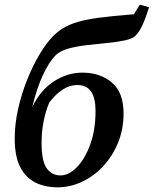

<svg xmlns="http://www.w3.org/2000/svg" viewBox="-20 -788 658 822"><path d="M226 14Q174 14 132.5 -6Q91 -26 67 -72Q43 -118 43 -195Q43 -257 57.5 -321.5Q72 -386 96 -446Q120 -506 149.5 -555.5Q179 -605 209 -635Q243 -669 288.5 -686Q334 -703 398.5 -711.5Q463 -720 553 -727L579 -768L618 -757Q605 -714 591 -683Q577 -652 560 -635Q547 -622 514 -615Q481 -608 439 -604Q397 -600 353.5 -595Q310 -590 274.5 -580.5Q239 -571 220 -553Q191 -525 164.5 -468.5Q138 -412 118 -330Q153 -402 210.5 -439.5Q268 -477 333 -477Q409 -477 459 -434.5Q509 -392 509 -303Q509 -234 485 -176Q461 -118 421 -75.5Q381 -33 330.5 -9.5Q280 14 226 14ZM239 -37Q275 -37 309.5 -72.5Q344 -108 366.5 -170Q389 -232 389 -313Q389 -424 312 -424Q278 -424 247.5 -404Q217 -384 191 -349Q176 -315 167 -270Q158 -225 158 -177Q158 -98 180 -67.5Q202 -37 239 -37Z"/></svg>

Font: Source Serif 4 SmText Semibold
Style: Italic
Weight: 600
Italic angle: -12°
Designer: Frank Grießhammer
Foundry: Adobe
Version: Version 4.005;hotconv 1.1.0;makeotfexe 2.6.0